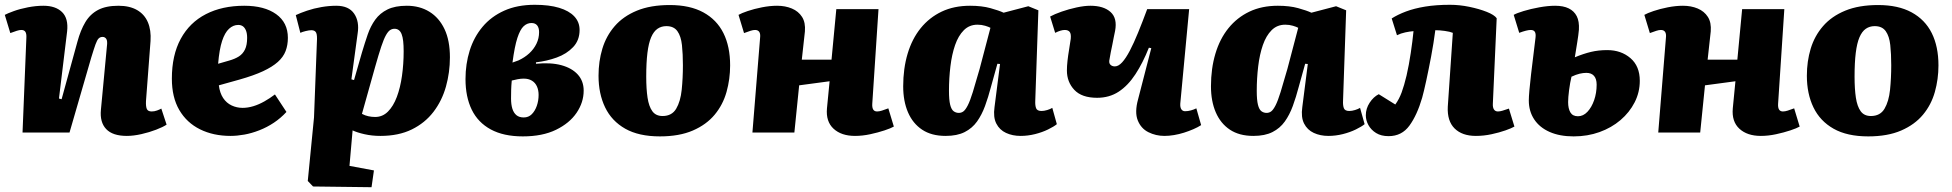

<svg xmlns="http://www.w3.org/2000/svg" viewBox="-24 -553 8143 801"><path d="M671 -33Q656 -23 627.5 -12Q599 -1 566 6.5Q533 14 505 14Q446 14 419 -14.5Q392 -43 397 -95L422 -360Q425 -382 419.5 -390.5Q414 -399 404 -399Q394 -399 387.5 -392.5Q381 -386 374.5 -368Q368 -350 357 -314L266 0H70L86 -395Q87 -412 82 -420Q77 -428 65 -428Q57 -428 46 -424.5Q35 -421 19 -415L-4 -491Q7 -497 33 -506.5Q59 -516 92.5 -522.5Q126 -529 157 -529Q208 -529 235 -502.5Q262 -476 256 -422L222 -142L233 -139L299 -379Q312 -427 332 -460.5Q352 -494 385 -511.5Q418 -529 470 -529Q517 -529 548 -511Q579 -493 593 -460Q607 -427 604 -382L585 -131Q584 -109 588.5 -98.5Q593 -88 609 -88Q620 -88 631 -92Q642 -96 649 -100Z M995 -529Q1079 -529 1128 -494Q1177 -459 1177 -395Q1177 -365 1167.5 -340Q1158 -315 1135 -294.5Q1112 -274 1073.5 -256Q1035 -238 975 -221L889 -197Q893 -165 907 -144Q921 -123 942.5 -113Q964 -103 988 -103Q1010 -103 1033 -110Q1056 -117 1079 -130Q1102 -143 1123 -159L1171 -86Q1147 -60 1118.5 -41Q1090 -22 1058 -9.5Q1026 3 995.5 8.5Q965 14 938 14Q866 14 810.5 -13.5Q755 -41 724 -94Q693 -147 693 -225Q693 -323 730 -391Q767 -459 835 -494Q903 -529 995 -529ZM1007 -395Q1007 -414 1002 -426Q997 -438 989 -443.5Q981 -449 970 -449Q949 -449 931.5 -433Q914 -417 902.5 -382Q891 -347 886 -287L931 -300Q956 -307 972.5 -317.5Q989 -328 998 -346.5Q1007 -365 1007 -395Z M1298 -377Q1300 -406 1295 -416.5Q1290 -427 1275 -427Q1266 -427 1251.5 -423.5Q1237 -420 1229 -416L1210 -490Q1229 -499 1257 -508.5Q1285 -518 1317 -523.5Q1349 -529 1379 -529Q1431 -529 1453.5 -496Q1476 -463 1468 -413L1442 -222L1453 -219L1486 -334Q1498 -374 1510 -409Q1522 -444 1541.5 -471Q1561 -498 1592.5 -513.5Q1624 -529 1673 -529Q1727 -529 1767.5 -504Q1808 -479 1830.5 -431.5Q1853 -384 1853 -314Q1853 -251 1836.5 -192Q1820 -133 1784.5 -86.5Q1749 -40 1694 -13Q1639 14 1563 14Q1528 14 1497 7Q1466 0 1447 -9L1434 139L1536 158L1526 228L1282 225L1260 202L1286 -63ZM1622 -433Q1612 -433 1603.5 -427.5Q1595 -422 1586 -406Q1577 -390 1566.5 -358.5Q1556 -327 1541 -274L1486 -78Q1499 -71 1513 -68Q1527 -65 1541 -65Q1572 -65 1594.5 -87.5Q1617 -110 1631.5 -148.5Q1646 -187 1653 -236.5Q1660 -286 1660 -339Q1660 -364 1658 -381.5Q1656 -399 1651.5 -410.5Q1647 -422 1639.5 -427.5Q1632 -433 1622 -433Z M2157 16Q2077 16 2023.5 -13Q1970 -42 1944 -95.5Q1918 -149 1918 -223Q1918 -286 1935.5 -342Q1953 -398 1989 -441Q2025 -484 2079.5 -508.5Q2134 -533 2207 -533Q2267 -533 2308.5 -520.5Q2350 -508 2372 -484.5Q2394 -461 2394 -428Q2394 -385 2367 -356.5Q2340 -328 2298.5 -313Q2257 -298 2212 -293V-287Q2274 -293 2318 -281Q2362 -269 2386.5 -242Q2411 -215 2411 -175Q2411 -126 2381.5 -82.5Q2352 -39 2295.5 -11.5Q2239 16 2157 16ZM2161 -63Q2181 -63 2194.5 -76.5Q2208 -90 2215.5 -111.5Q2223 -133 2223 -157Q2223 -177 2216 -192.5Q2209 -208 2195 -216.5Q2181 -225 2161 -225Q2149 -225 2135.5 -222.5Q2122 -220 2111 -217Q2109 -196 2108.5 -177.5Q2108 -159 2108 -142Q2108 -117 2113.5 -99.5Q2119 -82 2130.5 -72.5Q2142 -63 2161 -63ZM2114 -292 2139 -301Q2165 -313 2184 -330.5Q2203 -348 2214 -370.5Q2225 -393 2225 -419Q2225 -437 2217 -447Q2209 -457 2193 -457Q2175 -457 2160.5 -443.5Q2146 -430 2134.5 -395Q2123 -360 2114 -292Z M2729 16Q2641 16 2584.5 -16Q2528 -48 2500.5 -105Q2473 -162 2473 -237Q2473 -297 2489 -350Q2505 -403 2540.5 -444Q2576 -485 2633 -508.5Q2690 -532 2770 -532Q2854 -532 2910 -501.5Q2966 -471 2994 -415Q3022 -359 3022 -280Q3022 -223 3007 -169.5Q2992 -116 2957.5 -74.5Q2923 -33 2866.5 -8.5Q2810 16 2729 16ZM2740 -69Q2779 -69 2797 -99.5Q2815 -130 2820 -178.5Q2825 -227 2825 -281Q2825 -328 2821 -365Q2817 -402 2802 -423Q2787 -444 2756 -444Q2735 -444 2719 -433Q2703 -422 2692.5 -397.5Q2682 -373 2677 -332.5Q2672 -292 2672 -233Q2672 -182 2677.5 -145.5Q2683 -109 2697.5 -89Q2712 -69 2740 -69Z M3437 -214 3310 -197 3290 0H3115L3147 -395Q3149 -412 3143.5 -420Q3138 -428 3126 -428Q3118 -428 3107 -424.5Q3096 -421 3080 -415L3057 -491Q3069 -498 3095.5 -507Q3122 -516 3155 -522.5Q3188 -529 3218 -529Q3252 -529 3279.5 -517.5Q3307 -506 3322 -482.5Q3337 -459 3334 -422Q3331 -393 3327.5 -363Q3324 -333 3321 -304H3445L3465 -515H3641L3615 -120Q3614 -104 3619 -96Q3624 -88 3635 -88Q3644 -88 3655 -91.5Q3666 -95 3682 -101L3705 -25Q3693 -18 3666 -9Q3639 0 3606.5 7Q3574 14 3543 14Q3486 14 3453.5 -16Q3421 -46 3426 -101Z M4295 -133Q4294 -113 4298.5 -101.5Q4303 -90 4321 -90Q4332 -90 4345 -94Q4358 -98 4366 -103L4385 -35Q4373 -25 4348.5 -13Q4324 -1 4294 6.5Q4264 14 4234 14Q4200 14 4173 1.5Q4146 -11 4132.5 -37.5Q4119 -64 4125 -106L4148 -286L4137 -287L4110 -190Q4099 -148 4085.5 -111Q4072 -74 4052 -46Q4032 -18 4000.5 -2Q3969 14 3921 14Q3862 14 3823 -12Q3784 -38 3764 -84.5Q3744 -131 3744 -193Q3744 -267 3762.5 -329Q3781 -391 3817 -435.5Q3853 -480 3904.5 -504.5Q3956 -529 4023 -529Q4072 -529 4108 -519Q4144 -509 4163 -500L4266 -527L4308 -510ZM3976 -82Q3987 -82 3995.5 -88.5Q4004 -95 4013.5 -113.5Q4023 -132 4034.5 -169Q4046 -206 4063 -266L4108 -437Q4101 -441 4086 -445.5Q4071 -450 4054 -450Q4020 -450 3997 -427Q3974 -404 3960.5 -365Q3947 -326 3941 -276Q3935 -226 3935 -174Q3935 -136 3940 -116Q3945 -96 3954.5 -89Q3964 -82 3976 -82Z M4357 -484Q4375 -494 4405 -504.5Q4435 -515 4467.5 -522Q4500 -529 4525 -529Q4580 -529 4609 -503Q4638 -477 4628 -424Q4625 -412 4622.5 -397.5Q4620 -383 4616.5 -366.5Q4613 -350 4610 -335Q4607 -320 4605 -307Q4601 -291 4608 -283.5Q4615 -276 4627 -276Q4642 -276 4657.5 -293Q4673 -310 4689.5 -341.5Q4706 -373 4724 -417Q4742 -461 4762 -515H4937L4900 -121Q4899 -105 4904.5 -97Q4910 -89 4920 -89Q4932 -89 4944.5 -92.5Q4957 -96 4967 -101L4987 -31Q4973 -22 4954.5 -14Q4936 -6 4915.5 0.5Q4895 7 4874 10.5Q4853 14 4834 14Q4798 14 4767 -1.5Q4736 -17 4722.5 -51Q4709 -85 4724 -139L4779 -352L4769 -354Q4744 -291 4713 -243.5Q4682 -196 4643 -170.5Q4604 -145 4553 -145Q4489 -145 4458 -178Q4427 -211 4427 -259Q4427 -277 4429.5 -299.5Q4432 -322 4436 -345.5Q4440 -369 4443 -391Q4445 -412 4438.5 -420Q4432 -428 4418 -428Q4410 -428 4400 -425Q4390 -422 4378 -416Z M5579 -133Q5578 -113 5582.5 -101.5Q5587 -90 5605 -90Q5616 -90 5629 -94Q5642 -98 5650 -103L5669 -35Q5657 -25 5632.5 -13Q5608 -1 5578 6.5Q5548 14 5518 14Q5484 14 5457 1.5Q5430 -11 5416.5 -37.5Q5403 -64 5409 -106L5432 -286L5421 -287L5394 -190Q5383 -148 5369.5 -111Q5356 -74 5336 -46Q5316 -18 5284.5 -2Q5253 14 5205 14Q5146 14 5107 -12Q5068 -38 5048 -84.5Q5028 -131 5028 -193Q5028 -267 5046.5 -329Q5065 -391 5101 -435.5Q5137 -480 5188.5 -504.5Q5240 -529 5307 -529Q5356 -529 5392 -519Q5428 -509 5447 -500L5550 -527L5592 -510ZM5260 -82Q5271 -82 5279.5 -88.5Q5288 -95 5297.5 -113.5Q5307 -132 5318.5 -169Q5330 -206 5347 -266L5392 -437Q5385 -441 5370 -445.5Q5355 -450 5338 -450Q5304 -450 5281 -427Q5258 -404 5244.5 -365Q5231 -326 5225 -276Q5219 -226 5219 -174Q5219 -136 5224 -116Q5229 -96 5238.5 -89Q5248 -82 5260 -82Z M5782 -476Q5807 -492 5841.5 -505Q5876 -518 5921.5 -525.5Q5967 -533 6025 -533Q6065 -533 6106 -524.5Q6147 -516 6178.5 -503.5Q6210 -491 6220 -477L6204 -121Q6203 -105 6208.5 -96.5Q6214 -88 6225 -88Q6233 -88 6243.5 -91Q6254 -94 6271 -100L6294 -25Q6282 -18 6256.5 -9Q6231 0 6198.5 7Q6166 14 6133 14Q6076 14 6044.5 -17Q6013 -48 6016 -108L6037 -416Q6025 -421 6003.5 -424Q5982 -427 5964 -427Q5957 -373 5946.5 -317.5Q5936 -262 5926 -216Q5916 -170 5909 -145Q5888 -73 5856 -29Q5824 15 5769 15Q5738 15 5717 2Q5696 -11 5685 -31Q5674 -51 5674 -72Q5674 -100 5690 -124.5Q5706 -149 5728 -160L5797 -117Q5813 -139 5823.5 -167.5Q5834 -196 5844 -238Q5849 -260 5853.5 -284Q5858 -308 5861.5 -332Q5865 -356 5868 -379Q5871 -402 5873 -423Q5858 -422 5839 -418Q5820 -414 5804 -406Z M6546 -314Q6582 -329 6613.5 -336.5Q6645 -344 6681 -344Q6739 -344 6778 -310.5Q6817 -277 6817 -216Q6817 -168 6795.5 -126Q6774 -84 6736.5 -52Q6699 -20 6649 -2Q6599 16 6541 16Q6483 16 6441 -2.5Q6399 -21 6376.5 -55Q6354 -89 6354 -134Q6354 -148 6356.5 -177Q6359 -206 6363.5 -244Q6368 -282 6373 -322Q6378 -362 6382 -396Q6384 -413 6379 -420.5Q6374 -428 6362 -428Q6354 -428 6342 -425Q6330 -422 6314 -416L6291 -491Q6303 -498 6332.5 -507Q6362 -516 6398 -522.5Q6434 -529 6464 -529Q6498 -529 6520.5 -518Q6543 -507 6554 -485.5Q6565 -464 6563 -429Q6561 -406 6556 -376Q6551 -346 6546 -314ZM6532 -233Q6529 -221 6526.5 -206.5Q6524 -192 6522 -177Q6520 -162 6519 -149Q6518 -136 6518 -127Q6518 -100 6527.5 -84Q6537 -68 6559 -68Q6581 -68 6598.5 -86.5Q6616 -105 6626.5 -135Q6637 -165 6637 -200Q6637 -224 6626 -236.5Q6615 -249 6594 -249Q6581 -249 6566 -245.5Q6551 -242 6532 -233Z M7216 -214 7089 -197 7069 0H6894L6926 -395Q6928 -412 6922.5 -420Q6917 -428 6905 -428Q6897 -428 6886 -424.5Q6875 -421 6859 -415L6836 -491Q6848 -498 6874.5 -507Q6901 -516 6934 -522.5Q6967 -529 6997 -529Q7031 -529 7058.5 -517.5Q7086 -506 7101 -482.5Q7116 -459 7113 -422Q7110 -393 7106.5 -363Q7103 -333 7100 -304H7224L7244 -515H7420L7394 -120Q7393 -104 7398 -96Q7403 -88 7414 -88Q7423 -88 7434 -91.5Q7445 -95 7461 -101L7484 -25Q7472 -18 7445 -9Q7418 0 7385.5 7Q7353 14 7322 14Q7265 14 7232.5 -16Q7200 -46 7205 -101Z M7770 16Q7682 16 7625.5 -16Q7569 -48 7541.5 -105Q7514 -162 7514 -237Q7514 -297 7530 -350Q7546 -403 7581.5 -444Q7617 -485 7674 -508.5Q7731 -532 7811 -532Q7895 -532 7951 -501.5Q8007 -471 8035 -415Q8063 -359 8063 -280Q8063 -223 8048 -169.5Q8033 -116 7998.5 -74.5Q7964 -33 7907.5 -8.5Q7851 16 7770 16ZM7781 -69Q7820 -69 7838 -99.5Q7856 -130 7861 -178.5Q7866 -227 7866 -281Q7866 -328 7862 -365Q7858 -402 7843 -423Q7828 -444 7797 -444Q7776 -444 7760 -433Q7744 -422 7733.5 -397.5Q7723 -373 7718 -332.5Q7713 -292 7713 -233Q7713 -182 7718.5 -145.5Q7724 -109 7738.5 -89Q7753 -69 7781 -69Z"/></svg>

Font: Literata ExtraBold
Style: Italic
Weight: 800
Italic angle: -2°
Designer: Latin by Veronika Burian and Jose Scaglione. Greek by Irene Vlachou. Cyrillic by Vera Evstafieva
Foundry: TypeTogether
Version: Version 3.002